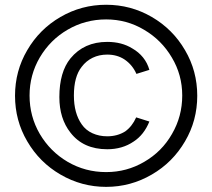

<svg xmlns="http://www.w3.org/2000/svg" viewBox="-20 -688 869 786"><path d="M787.5 -296Q787.5 -194.5 737.5 -109.5Q687 -23 601.5 26.5Q515 77 414.5 77Q314 77 227.5 26.5Q142 -23 91.5 -109.5Q41.5 -194.5 41.5 -296Q41.5 -397.5 91.5 -482.5Q141.5 -568.5 227.5 -618.5Q313.5 -668.5 414.5 -668.5Q515.5 -668.5 601.5 -618.5Q687.5 -568.5 737.5 -482.5Q787.5 -397.5 787.5 -296ZM101 -297Q101 -211.5 143 -139.5Q185.5 -67.5 257 -25.5Q329 16.5 414.5 16.5Q499 16.5 570.5 -25.5Q643 -67.5 684 -139.5Q726 -211.5 726 -297Q726 -381.5 683.5 -452.5Q641.5 -524 570 -566Q499 -608.5 414.5 -608.5Q329 -608.5 257 -566.5Q186 -525.5 143 -453Q101 -381 101 -297ZM538.5 -385.5Q522.5 -422 490.5 -444Q460 -464.5 419 -464.5Q386 -464.5 359.2 -451.5Q332.5 -438.5 314.5 -414.5Q282.5 -374.5 282.5 -297Q282.5 -224.5 314.5 -179Q331 -155 358.5 -142.5Q386 -130 419 -130Q460.5 -130 492.5 -150Q521 -170.5 537.5 -207.5L591.5 -190.5Q569.5 -136 527 -108.5Q481 -77 419 -77Q321 -77 268.5 -145Q223 -202.5 223 -290.5Q223 -393 268.5 -449Q324 -516.5 419 -516.5Q479 -516.5 522 -489.5Q547.5 -475 565.5 -452.8Q583.5 -430.5 591.5 -402Z"/></svg>

Font: Russisch Sans Light
Style: Regular
Weight: 300
Designer: Michael Sharanda (font) & Cristiano Sobral (main changes)
Foundry: Michael Sharanda
Version: Version 2.00;September 8, 2020;FontCreator 13.0.0.2681 64-bi